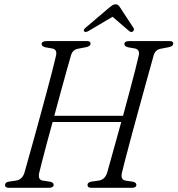

<svg xmlns="http://www.w3.org/2000/svg" viewBox="-20 -896 847 916"><path d="M167 -71Q160 -38.5 183.5 -34.5L219.5 -29Q236 -25.5 236 -14Q236 -7.5 229.8 -3.8Q223.5 0 214.5 0H22.5Q4 0 4 -13Q3.5 -26 22.5 -29.5L56.5 -34.5Q86 -39 96.5 -71.5Q102.5 -93.5 114.5 -135.8Q126.5 -178 141.5 -232.2Q156.5 -286.5 172.5 -345.2Q188.5 -404 203.5 -459.5Q218.5 -515 230 -560.2Q241.5 -605.5 247.5 -631.5Q253.5 -659.5 230 -664.5L196 -670.5Q178.5 -675 178.5 -686Q179 -700 204 -700H394.5Q412 -700 412 -688Q412 -675.5 391 -671L352.5 -663.5Q326.5 -658.5 319 -633Q311 -606 298.2 -560Q285.5 -514 270 -457.8Q254.5 -401.5 239 -343.5H567Q582.5 -402 597.8 -458Q613 -514 624.5 -559.5Q636 -605 642 -631.5Q648 -659.5 624.5 -664.5L590.5 -670.5Q573 -675 573.5 -686Q573.5 -700 597.5 -700H789.5Q807 -700 806.5 -688Q806.5 -675.5 786 -671L747 -663.5Q721 -658.5 713.5 -633Q705.5 -605.5 692.8 -559Q680 -512.5 664.2 -455.5Q648.5 -398.5 632.2 -339.2Q616 -280 601.5 -225.8Q587 -171.5 576.5 -130.8Q566 -90 561.5 -71Q554.5 -38.5 578.5 -34.5L614 -29Q630.5 -25.5 630.5 -14Q630.5 0 609 0H416Q397.5 0 397.5 -13Q397 -26 416 -29.5L451.5 -34.5Q480.5 -39 491 -71.5Q499.5 -101.5 518.2 -168.5Q537 -235.5 558.5 -314H231Q216 -260 203 -211Q190 -162 180.5 -125.2Q171 -88.5 167 -71ZM613.5 -745.5Q605 -740 595.5 -748.5L517 -816L403 -748.5Q388 -740 382 -746Q375.5 -753 387.5 -763L501 -859.5Q510 -867 516.8 -871.2Q523.5 -875.5 531.5 -875.5Q539.5 -875.5 544.2 -871.2Q549 -867 553.5 -859.5L617 -762.5Q620.5 -757.5 618.8 -752.8Q617 -748 613.5 -745.5Z"/></svg>

Font: Fraunces 72pt S050 Light
Style: Italic
Weight: 300
Italic angle: -16°
Version: Version 1.000; ttfautohint (v1.8.3)